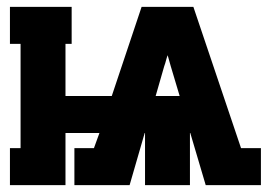

<svg xmlns="http://www.w3.org/2000/svg" viewBox="-20 -540 790 560"><path d="M9 0V-108H40V-412H9V-520H189V-412H171V-260H306L393 -520H544L683 -108H741V0H580L535 -152H534V0H403V-152H402L358 0H197V-108H254L270 -152H171V0ZM504 -260 478 -347Q476 -355 473.5 -363Q471 -371 469 -379Q466 -371 464 -363Q462 -355 459 -347L434 -260Z"/></svg>

Font: Iosevka Etoile Heavy
Style: Regular
Weight: 900
Designer: Belleve Invis
Foundry: Belleve Invis
Version: Version 22.1.2; ttfautohint (v1.8.4)